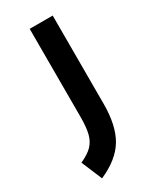

<svg xmlns="http://www.w3.org/2000/svg" viewBox="-191 -529 708 860"><g transform="rotate(-30 163.0 -99.0)"><path d="M23 165Q63 147 84 126Q105 105 113.5 72.5Q122 40 122 -14V-470H241V-14Q241 99 201.5 165Q162 231 68 272Z"/></g></svg>

Font: Changa SemiBold
Style: Regular
Weight: 600
Designer: Eduardo Rodriguez Tunni
Foundry: Eduardo Rodriguez Tunni
Version: Version 2.002; ttfautohint (v1.5) -l 8 -r 50 -G 150 -x 14 -H